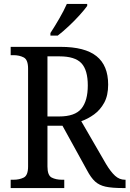

<svg xmlns="http://www.w3.org/2000/svg" viewBox="-20 -951 655 971"><path d="M34 0V-42H48Q78 -42 100 -53Q122 -64 122 -109V-604Q122 -649 100 -660.5Q78 -672 48 -672H34V-714H287Q409 -714 468 -667Q527 -620 527 -523Q527 -468 507 -431.5Q487 -395 456 -372.5Q425 -350 391 -338L516 -122Q540 -82 562 -62Q584 -42 612 -42H615V0H601Q546 0 514 -7Q482 -14 461 -33Q440 -52 420 -90L296 -315H220V-109Q220 -64 241.5 -53Q263 -42 294 -42H305V0ZM279 -362Q359 -362 391.5 -401.5Q424 -441 424 -519Q424 -597 391.5 -631.5Q359 -666 281 -666H220V-362ZM235 -784Q256 -816 279.5 -856.5Q303 -897 318 -931H421V-921Q409 -904 383.5 -875.5Q358 -847 327.5 -818.5Q297 -790 272 -771H235Z"/></svg>

Font: Noto Serif Khmer SemiCondensed
Style: Regular
Weight: 400
Width: 4
Designer: Danh Hong and the Monotype Design Team
Foundry: Monotype Imaging Inc.
Version: Version 2.004; ttfautohint (v1.8.4.7-5d5b)